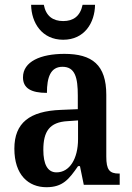

<svg xmlns="http://www.w3.org/2000/svg" viewBox="-20 -772 550 802"><path d="M244 -606C333 -606 376 -677 377 -752H325C315 -704 286 -684 244 -684C202 -684 172 -704 163 -752H110C111 -677 155 -606 244 -606ZM174 10C242 10 268 -23 306 -78H314L330 0H480V-47H477C437 -47 424 -63 424 -118V-376C424 -501 365 -547 249 -547C150 -547 76 -515 76 -449C76 -404 109 -384 176 -384C176 -449 191 -493 241 -493C294 -493 305 -447 305 -373V-316L234 -313C104 -308 40 -259 40 -151C40 -41 99 10 174 10ZM216 -52C178 -52 161 -87 161 -146C161 -222 186 -262 263 -266L306 -269V-191C306 -109 271 -52 216 -52Z"/></svg>

Font: Noto Serif Bengali Condensed SemiBold
Style: Regular
Weight: 600
Width: 3
Designer: Juan Bruce, Universal Thirst, Indian Type Foundry and the Monotype Design Team.
Foundry: Monotype Imaging Inc.
Version: Version 2.003